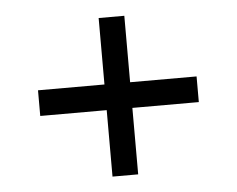

<svg xmlns="http://www.w3.org/2000/svg" viewBox="-40 -595 672 544"><g transform="rotate(-5 296.0 -322.5)"><path d="M259 -286H70V-359H259V-548H332V-359H521V-286H332V-97H259Z"/></g></svg>

Font: lbangla25
Style: Book
Weight: 400
Designer: Jelle Bosma - Monotype Design Team
Foundry: Monotype Imaging Inc.
Version: Version 2.003